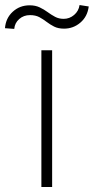

<svg xmlns="http://www.w3.org/2000/svg" viewBox="-66 -746 374 766"><path d="M99.1 0V-545.5H142V0ZM-9.2 -630.7 -46.2 -633.5Q-43 -673.7 -15.1 -699.2Q12.8 -724.8 52.2 -724.8Q75.3 -724.8 92.3 -716.6Q109.4 -708.5 123.9 -697.8Q138.5 -687.1 153.6 -679Q168.7 -670.8 188.2 -670.8Q211.3 -670.8 229.6 -686.3Q247.9 -701.7 251.4 -725.9L288 -720.2Q283 -680 254.8 -655.9Q226.6 -631.7 189.6 -631.7Q166.2 -631.7 150 -639.9Q133.9 -648.1 120 -658.7Q106.2 -669.4 90.9 -677.6Q75.6 -685.7 53.6 -685.7Q28.4 -685.7 10.7 -670.1Q-7.1 -654.5 -9.2 -630.7Z"/></svg>

Font: Inter Extra Light BETA
Style: Regular
Weight: 200
Designer: Rasmus Andersson
Foundry: rsms
Version: Version 3.011;git-f93a4a705